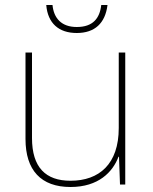

<svg xmlns="http://www.w3.org/2000/svg" viewBox="-20 -738 613 768"><path d="M410 -718H385C379 -665 352 -630 287 -630C226 -630 195 -665 190 -718H165C171 -645 215 -606 287 -606C359 -606 401 -645 410 -718ZM481 -528H455V-226C455 -82 377 -15 262 -15C163 -15 108 -68 108 -186V-528H82V-182C82 -57 144 10 262 10C374 10 431 -50 454 -111H456L460 0H481Z"/></svg>

Font: Noto Sans Canadian Aboriginal Thin
Style: Regular
Weight: 100
Designer: Monotype Design Team, Typotheque's Kevin King
Foundry: Monotype Imaging Inc.
Version: Version 2.004